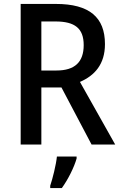

<svg xmlns="http://www.w3.org/2000/svg" viewBox="-20 -734 615 975"><path d="M264 -714H85V0H190V-290H292L445 0H565L386 -318C460 -350 513 -407 513 -510C513 -646 434 -714 264 -714ZM262 -625C360 -625 405 -590 405 -505C405 -419 360 -376 267 -376H190V-625ZM369 71V61H269C265 102 247 174 235 209V221H294C326 177 357 114 369 71Z"/></svg>

Font: Noto Sans Lao SemiCondensed Medium
Style: Regular
Weight: 500
Width: 4
Designer: Monotype Design Team
Foundry: Monotype Imaging Inc.
Version: Version 2.003